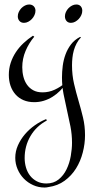

<svg xmlns="http://www.w3.org/2000/svg" viewBox="-20 -442 405 859"><path d="M138.7 -394Q138.7 -384.3 134.3 -374.5Q129.9 -364.7 122.8 -357.2Q115.7 -349.6 106.4 -344.7Q97.2 -339.8 87.4 -339.8Q74.7 -339.8 67.1 -348.1Q59.6 -356.4 59.6 -369.1Q59.6 -378.9 64 -388.4Q68.4 -397.9 75.4 -405.3Q82.5 -412.6 91.6 -417.2Q100.6 -421.9 110.4 -421.9Q123 -421.9 130.9 -414.1Q138.7 -406.2 138.7 -394ZM275.4 -69.8Q264.2 -51.3 248.8 -35.9Q233.4 -20.5 215.1 -9Q196.8 2.4 176 8.8Q155.3 15.1 133.3 15.1Q106 15.1 84.7 5.9Q63.5 -3.4 49.1 -19.8Q34.7 -36.1 27.1 -58.3Q19.5 -80.6 19.5 -106.9Q19.5 -135.3 27.8 -160.6Q36.1 -186 50.8 -208.3Q65.4 -230.5 85.2 -249Q105 -267.6 127.4 -282.2L133.3 -277.8Q109.4 -249.5 94.5 -214.4Q79.6 -179.2 79.6 -141.1Q79.6 -119.1 84.7 -98.9Q89.8 -78.6 100.8 -63Q111.8 -47.4 128.9 -38.1Q146 -28.8 170.4 -28.8Q199.2 -28.8 225.3 -41Q251.5 -53.2 272.5 -71.8ZM348.1 -394Q348.1 -384.3 343.8 -374.5Q339.4 -364.7 332.3 -357.2Q325.2 -349.6 316.2 -344.7Q307.1 -339.8 297.4 -339.8Q284.7 -339.8 277.6 -348.1Q270.5 -356.4 270.5 -369.1Q270.5 -378.9 274.9 -388.4Q279.3 -397.9 286.4 -405.3Q293.5 -412.6 302.5 -417.2Q311.5 -421.9 321.3 -421.9Q334 -421.9 341.1 -414.1Q348.1 -406.2 348.1 -394ZM360.4 163.1Q360.4 201.2 350.3 240.2Q340.3 279.3 320.1 311.8Q299.8 344.2 269 366.7Q238.3 389.2 196.3 395Q191.9 396 188 396.5Q184.1 397 179.2 397Q152.3 397 128.4 386.2Q104.5 375.5 86.7 357.2Q68.8 338.9 58.6 314.7Q48.3 290.5 48.3 264.2Q48.3 234.9 60.3 208Q72.3 181.2 91.8 158.4Q111.3 135.7 136 118.4Q160.6 101.1 186.5 90.8L189.5 97.2Q142.1 122.6 116.2 167Q90.3 211.4 90.3 265.1Q90.3 287.1 96.4 307.9Q102.5 328.6 114.7 344.2Q127 359.9 145.3 369.4Q163.6 378.9 187.5 378.9Q220.2 378.9 242.4 360.8Q264.6 342.8 277.8 315.4Q291 288.1 296.6 256.1Q302.2 224.1 302.2 196.8Q302.2 159.7 295.2 123.8Q288.1 87.9 279.8 51.8Q271.5 15.6 264.4 -20.8Q257.3 -57.1 257.3 -95.2Q257.3 -120.6 260.7 -147.5Q264.2 -174.3 273.2 -198.7Q282.2 -223.1 297.9 -243.7Q313.5 -264.2 338.4 -276.9L342.3 -274.9Q330.6 -262.7 322.8 -247.8Q314.9 -232.9 310.3 -216.6Q305.7 -200.2 304 -183.3Q302.2 -166.5 302.2 -149.9Q302.2 -106 311.3 -67.1Q320.3 -28.3 331.3 8.8Q342.3 45.9 351.3 83.5Q360.4 121.1 360.4 163.1Z"/></svg>

Font: Montez
Style: Regular
Weight: 400
Designer: Astigmatic (AOETI)
Foundry: Astigmatic (AOETI)
Version: Version 1.001